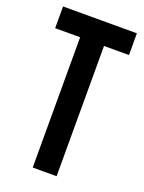

<svg xmlns="http://www.w3.org/2000/svg" viewBox="-135 -765 625 831"><g transform="rotate(20 178.0 -350.0)"><path d="M8 -700H348V-600H233V0H123V-600H8Z"/></g></svg>

Font: Bebas Neue Bold
Style: Regular
Weight: 700
Designer: Ryoichi Tsunekawa & LGV (GE)
Foundry: Free Software Foundation, Inc.
Version: Version 1.003 August 13, 2016